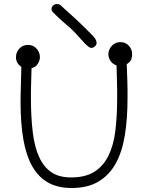

<svg xmlns="http://www.w3.org/2000/svg" viewBox="-20 -946 742 962"><path d="M163 -618Q154 -609 138 -604L136 -529Q135 -509 135 -490.5Q135 -472 135 -455Q135 -359 144 -284.5Q153 -210 176 -159.5Q199 -109 237.5 -83Q276 -57 336 -57Q408 -57 453 -85.5Q498 -114 523.5 -166Q549 -218 558 -291Q567 -364 567 -454Q567 -474 567 -495.5Q567 -517 566 -540L564 -618Q544 -625 533.5 -641Q523 -657 523 -674Q523 -697 540 -716Q557 -735 583 -735Q609 -735 625.5 -717Q642 -699 642 -676Q642 -664 639 -652.5Q636 -641 625 -632L615 -624L618 -541Q619 -517 619 -495.5Q619 -474 619 -454Q619 -351 605.5 -268Q592 -185 559.5 -126.5Q527 -68 473 -36Q419 -4 339 -4Q269 -4 220.5 -31.5Q172 -59 141.5 -113Q111 -167 97 -247.5Q83 -328 83 -435Q83 -455 83.5 -479Q84 -503 85 -531L87 -611Q60 -629 60 -660Q60 -683 76.5 -702Q93 -721 120 -721Q147 -721 163.5 -702Q180 -683 180 -660Q180 -638 163 -618ZM282 -921Q317 -889 347 -862Q377 -835 401 -811Q423 -789 443.5 -768.5Q464 -748 464 -731Q464 -721 455.5 -713.5Q447 -706 437 -706Q431 -706 422 -713Q413 -720 403.5 -730Q394 -740 383.5 -752Q373 -764 363 -775Q340 -800 309.5 -825Q279 -850 246 -884Q238 -892 238 -900Q238 -911 246 -918.5Q254 -926 265 -926Q274 -926 282 -921Z"/></svg>

Font: Nelagoney
Style: Regular
Weight: 400
Designer: Kanati
Foundry: Kanati and Michael Everson
Version: Version 2.000